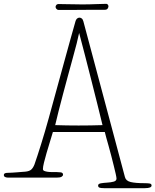

<svg xmlns="http://www.w3.org/2000/svg" viewBox="-70 -927 811 1002"><path d="M582 -3Q587 17 612 23Q637 29 685 29Q699 29 710 30.5Q721 32 721 41Q721 55 686 55H473Q455 55 448.5 52Q442 49 442 41Q442 32 457 29.5Q472 27 490 26Q508 25 523 21Q538 17 538 5Q538 -1 534 -19Q530 -37 524 -61Q518 -85 511 -112.5Q504 -140 497 -164.5Q490 -189 484.5 -209Q479 -229 477 -238H206Q199 -214 190 -185Q181 -156 173 -128.5Q165 -101 159.5 -78.5Q154 -56 154 -45Q154 -38 161 -35Q168 -32 178.5 -30.5Q189 -29 201.5 -29Q214 -29 225 -29Q235 -29 247 -27.5Q259 -26 259 -15Q259 -10 252 -5Q245 0 225 0H-27Q-36 0 -43 -3Q-50 -6 -50 -14Q-50 -25 -30 -25Q-20 -25 -5.5 -26Q9 -27 22.5 -28Q36 -29 46.5 -30Q57 -31 61 -31Q83 -33 93 -42Q103 -51 110 -69Q125 -112 144.5 -174.5Q164 -237 184 -309Q204 -381 224.5 -456.5Q245 -532 264 -600.5Q283 -669 298.5 -725.5Q314 -782 324 -816Q326 -824 331.5 -829.5Q337 -835 345 -835Q350 -835 356 -831Q362 -827 365 -816ZM343 -755Q339 -735 330 -699.5Q321 -664 309 -621Q297 -578 284 -529.5Q271 -481 258.5 -434.5Q246 -388 235.5 -346Q225 -304 218 -274Q249 -273 279 -272.5Q309 -272 340 -272Q371 -272 402.5 -272.5Q434 -273 465 -274Q453 -323 438 -384Q423 -445 406.5 -509Q390 -573 374 -636.5Q358 -700 343 -755ZM485 -907Q489 -907 492.5 -903Q496 -899 496 -894Q496 -889 492 -882.5Q488 -876 477 -876Q457 -876 423.5 -876Q390 -876 354 -875.5Q318 -875 286 -875Q254 -875 236 -875Q229 -875 224.5 -880.5Q220 -886 220 -891Q220 -896 224 -901Q228 -906 236 -906Q243 -906 258 -905.5Q273 -905 291 -905Q309 -905 326.5 -904.5Q344 -904 357 -904Q399 -904 430 -905.5Q461 -907 485 -907Z"/></svg>

Font: Life Savers
Style: Regular
Weight: 400
Designer: Pablo Impallari, Rodrigo Fuenzalida, Brenda Gallo
Foundry: Pablo Impallari, Rodrigo Fuenzalida, Brenda Gallo
Version: Version 3.001; ttfautohint (v0.95) -l 8 -r 50 -G 200 -x 14 -